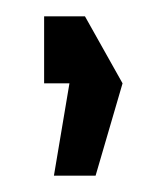

<svg xmlns="http://www.w3.org/2000/svg" viewBox="-20 -746 204 235"><path d="M34 -644V-726H84L130 -644ZM46 -531 65 -644H130L97 -531H47Z"/></svg>

Font: Foldit
Style: Regular
Weight: 400
Version: Version 1.003